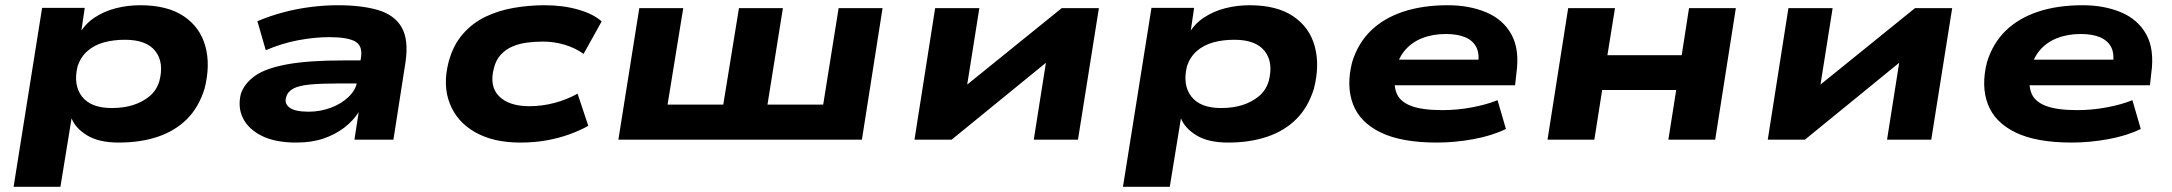

<svg xmlns="http://www.w3.org/2000/svg" viewBox="-20 -534 8302 734"><path d="M32 180 141 -504H304L289 -402H282Q304 -442 341 -466.5Q378 -491 423 -502.5Q468 -514 516 -514Q620 -514 682.5 -472Q745 -430 765 -357.5Q785 -285 762 -195Q740 -124 695 -79Q650 -34 584 -11.5Q518 11 434 11Q358 11 313 -16.5Q268 -44 253 -83L254 -84L211 180ZM407 -121Q453 -121 489 -132.5Q525 -144 551.5 -166Q578 -188 589 -223Q608 -295 574 -338.5Q540 -382 458 -382Q414 -382 377.5 -372Q341 -362 315 -339.5Q289 -317 277 -282Q259 -210 293 -165.5Q327 -121 407 -121Z M1113 11Q1032 11 981 -14.5Q930 -40 909 -82Q888 -124 901 -176Q915 -216 955.5 -244.5Q996 -273 1077.5 -288Q1159 -303 1293 -303H1387L1374 -215H1278Q1209 -215 1166 -211Q1123 -207 1101.5 -195.5Q1080 -184 1074 -163Q1066 -139 1086.5 -123Q1107 -107 1160 -107Q1204 -107 1244.5 -122Q1285 -137 1313 -164Q1341 -191 1346 -225L1360 -314Q1367 -360 1337 -376Q1307 -392 1239 -392Q1184 -392 1121.5 -380.5Q1059 -369 996 -342L964 -453Q1014 -474 1065.5 -487.5Q1117 -501 1169.5 -507.5Q1222 -514 1271 -514Q1363 -514 1425.5 -495.5Q1488 -477 1515.5 -429.5Q1543 -382 1530 -295L1484 0H1335L1351 -104V-105Q1330 -72 1296 -46Q1262 -20 1217 -4.5Q1172 11 1113 11Z M1969 11Q1866 11 1796.5 -28.5Q1727 -68 1699.5 -138Q1672 -208 1695 -297Q1712 -361 1749 -403.5Q1786 -446 1836 -470Q1886 -494 1944.5 -504Q2003 -514 2062 -514Q2133 -514 2191.5 -497Q2250 -480 2280 -452L2211 -328Q2179 -351 2138.5 -363Q2098 -375 2056 -375Q2024 -375 1994 -371Q1964 -367 1938.5 -356Q1913 -345 1894.5 -325Q1876 -305 1868 -273Q1850 -204 1888 -166Q1926 -128 2004 -128Q2052 -128 2099.5 -140.5Q2147 -153 2188 -176L2229 -53Q2197 -35 2157 -20.5Q2117 -6 2070 2.5Q2023 11 1969 11Z M2344 0 2424 -503H2592L2532 -134H2745L2805 -503H2973L2914 -134H3127L3186 -503H3354L3275 0Z M3476 0 3555 -503H3724L3673 -182H3642L4039 -503H4181L4101 0H3932L3983 -323H4014L3618 0Z M4273 180 4382 -504H4545L4530 -402H4523Q4545 -442 4582 -466.5Q4619 -491 4664 -502.5Q4709 -514 4757 -514Q4861 -514 4923.5 -472Q4986 -430 5006 -357.5Q5026 -285 5003 -195Q4981 -124 4936 -79Q4891 -34 4825 -11.5Q4759 11 4675 11Q4599 11 4554 -16.5Q4509 -44 4494 -83L4495 -84L4452 180ZM4648 -121Q4694 -121 4730 -132.5Q4766 -144 4792.5 -166Q4819 -188 4830 -223Q4849 -295 4815 -338.5Q4781 -382 4699 -382Q4655 -382 4618.5 -372Q4582 -362 4556 -339.5Q4530 -317 4518 -282Q4500 -210 4534 -165.5Q4568 -121 4648 -121Z M5473 11Q5338 11 5258.5 -27.5Q5179 -66 5152.5 -135.5Q5126 -205 5149 -296Q5171 -368 5220 -416Q5269 -464 5343.5 -489Q5418 -514 5515 -514Q5597 -514 5661.5 -487Q5726 -460 5758 -402.5Q5790 -345 5777 -253L5772 -208H5279L5293 -306H5655L5630 -283Q5637 -328 5624 -353.5Q5611 -379 5581.5 -391.5Q5552 -404 5507 -404Q5457 -404 5416.5 -388Q5376 -372 5349.5 -340Q5323 -308 5314 -259L5315 -262Q5306 -212 5318.5 -179Q5331 -146 5373.5 -129.5Q5416 -113 5494 -113Q5551 -113 5607 -123.5Q5663 -134 5705 -151L5737 -41Q5684 -15 5613 -2Q5542 11 5473 11Z M5896 0 5975 -503H6154L6125 -323H6409L6437 -503H6616L6537 0H6358L6388 -190H6105L6075 0Z M6738 0 6817 -503H6986L6935 -182H6904L7301 -503H7443L7363 0H7194L7245 -323H7276L6880 0Z M7900 11Q7765 11 7685.5 -27.5Q7606 -66 7579.5 -135.5Q7553 -205 7576 -296Q7598 -368 7647 -416Q7696 -464 7770.5 -489Q7845 -514 7942 -514Q8024 -514 8088.5 -487Q8153 -460 8185 -402.5Q8217 -345 8204 -253L8199 -208H7706L7720 -306H8082L8057 -283Q8064 -328 8051 -353.5Q8038 -379 8008.5 -391.5Q7979 -404 7934 -404Q7884 -404 7843.5 -388Q7803 -372 7776.5 -340Q7750 -308 7741 -259L7742 -262Q7733 -212 7745.5 -179Q7758 -146 7800.5 -129.5Q7843 -113 7921 -113Q7978 -113 8034 -123.5Q8090 -134 8132 -151L8164 -41Q8111 -15 8040 -2Q7969 11 7900 11Z"/></svg>

Font: Nunito Sans 7pt Expanded ExtraBold
Style: Italic
Weight: 800
Width: 7
Italic angle: -9°
Designer: Vernon Adams
Foundry: Vernon Adams
Version: Version 3.101;gftools[0.9.27]